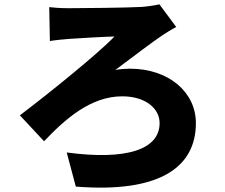

<svg xmlns="http://www.w3.org/2000/svg" viewBox="-20 -802 1040 889"><path d="M208 -769 211 -612C234 -616 274 -620 301 -622C348 -625 460 -632 510 -633C435 -554 198 -363 72 -268L184 -148C282 -251 400 -356 546 -356C652 -356 719 -301 719 -232C719 -109 565 -59 289 -96L331 62C723 93 887 -30 887 -232C887 -374 763 -484 581 -484C564 -484 534 -482 514 -478C602 -544 686 -608 734 -640C750 -650 774 -666 796 -677L718 -782C697 -777 663 -772 637 -770C570 -766 350 -764 296 -764C259 -764 224 -767 208 -769Z"/></svg>

Font: Noto Sans KR Black
Style: Regular
Weight: 900
Designer: Ryoko NISHIZUKA 西塚涼子 (kana, bopomofo & ideographs); Paul D. Hunt (Latin, Greek & Cyrillic); Sandoll Communications 산돌커뮤니
Foundry: Adobe
Version: Version 2.004;hotconv 1.0.118;makeotfexe 2.5.65603